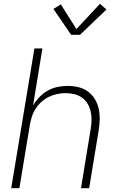

<svg xmlns="http://www.w3.org/2000/svg" viewBox="-20 -990 640 1010"><path d="M39 0 161 -735H203L154 -435Q168 -459 187.5 -479.5Q207 -500 231.5 -513.5Q256 -527 282.5 -532.5Q309 -538 335 -538Q364 -538 392 -531.5Q420 -525 442 -509Q464 -493 478.5 -469.5Q493 -446 499 -419Q505 -392 504.5 -362.5Q504 -333 499 -304L449 0H406L457 -311Q461 -334 461.5 -357.5Q462 -381 457 -403Q452 -425 441 -444Q430 -463 412 -476Q394 -489 371.5 -494.5Q349 -500 326 -500Q303 -500 281 -495.5Q259 -491 238 -481Q217 -471 199 -455Q181 -439 168 -419Q155 -399 148 -377Q141 -355 137 -333L82 0ZM354 -807 261 -943 300 -967 382 -837 506 -970 540 -940 401 -807Z"/></svg>

Font: Iosevka Curly XLtExObl
Style: Regular
Weight: 200
Width: 7
Italic angle: -9°
Monospace: yes
Designer: Belleve Invis
Foundry: Belleve Invis
Version: Version 11.0.1; ttfautohint (v1.8.3)